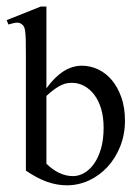

<svg xmlns="http://www.w3.org/2000/svg" viewBox="-23 -594 424 580"><path d="M354.5 -229.5Q354.5 -187.5 340.1 -151.6Q325.7 -115.7 301.5 -89.6Q277.3 -63.5 245.6 -48.8Q213.9 -34.2 178.7 -34.2Q149.4 -34.2 118.9 -44.9Q88.4 -55.7 55.2 -78.6V-430.7Q55.2 -459.5 54.7 -476.1Q54.2 -492.7 52.7 -501.7Q51.3 -510.7 48.8 -514.4Q46.4 -518.1 43 -520.5Q37.1 -525.9 28.6 -525.6Q20 -525.4 2.4 -520L-2.9 -533.2L100.1 -574.2H117.2V-327.1Q166.5 -395.5 224.1 -395.5Q250 -395.5 273.7 -384.3Q297.4 -373 315.2 -351.6Q333 -330.1 343.8 -299.3Q354.5 -268.6 354.5 -229.5ZM290 -208Q290 -240.2 282.5 -265.4Q274.9 -290.5 261.7 -307.9Q248.5 -325.2 231.2 -334.5Q213.9 -343.8 194.3 -343.8Q187 -343.8 179.4 -342.5Q171.9 -341.3 162.8 -337.2Q153.8 -333 142.6 -325.2Q131.3 -317.4 117.2 -304.2V-99.6Q135.3 -81.5 155.5 -71.8Q175.8 -62 197.8 -62Q214.4 -62 231 -71.3Q247.6 -80.6 260.7 -98.9Q273.9 -117.2 282 -144.5Q290 -171.9 290 -208Z"/></svg>

Font: Surma
Style: Regular
Weight: 400
Designer: Sue Lloyd-Williams
Foundry: Sylheti Translation And Research
Version: Version 3.000